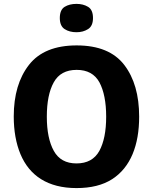

<svg xmlns="http://www.w3.org/2000/svg" viewBox="-20 -959 789 989"><path d="M696.8 -357.9C696.8 -468.8 671.4 -557.6 620.1 -624.5C568.8 -691.4 486.8 -725.1 375 -725.1C263.7 -725.1 181.6 -691.9 129.4 -625C77.1 -558.1 50.8 -469.7 50.8 -358.9C50.8 -285.2 62.5 -220.2 85.4 -165C131.8 -54.2 226.1 9.8 374 9.8C448.7 9.8 509.8 -5.4 557.6 -36.1C652.8 -97.2 696.8 -211.4 696.8 -357.9ZM221.2 -357.9C221.2 -432.6 232.9 -491.7 256.8 -534.7C280.3 -577.6 319.8 -599.1 375 -599.1C429.7 -599.1 468.8 -577.6 492.2 -534.7C515.1 -491.7 526.9 -432.6 526.9 -357.9C526.9 -283.2 515.1 -224.6 491.7 -181.6C467.8 -138.7 428.7 -117.2 374 -117.2C319.8 -117.2 281.2 -138.7 257.3 -181.6C233.4 -224.6 221.2 -283.2 221.2 -357.9ZM374 -939C350.1 -939 329.6 -934.1 313 -923.8C296.4 -913.6 288.1 -894 288.1 -866.2C288.1 -838.9 296.4 -819.8 313 -809.1C329.6 -798.3 350.1 -793 374 -793C397 -793 416.5 -798.3 433.6 -809.1C450.7 -819.8 459 -838.9 459 -866.2C459 -894 450.7 -913.6 433.6 -923.8C416.5 -934.1 397 -939 374 -939Z"/></svg>

Font: Avrile Sans
Style: Bold
Weight: 700
Designer: Monotype Design Team, Google (font), Stefan Peev (BGR Cyrillic), Cristiano Sobral (main changes)
Foundry: The Avrile Sans Project Authors
Version: Version 3.110